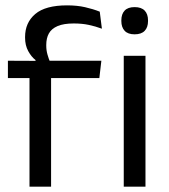

<svg xmlns="http://www.w3.org/2000/svg" viewBox="-20 -696 630 716"><path d="M230 -676Q267.5 -676 297.2 -669.2Q327 -662.5 352 -652.5L360 -589Q335.5 -598 310.8 -603.2Q286 -608.5 255 -608.5Q217.5 -608.5 194.8 -598.8Q172 -589 162.2 -571.2Q152.5 -553.5 152.5 -528.5V-526Q152.5 -508.5 157 -492.8Q161.5 -477 167 -464L112.5 -462V-472Q97 -484 85.2 -505.5Q73.5 -527 73.5 -555.5V-558Q73.5 -611.5 111.5 -643.8Q149.5 -676 230 -676ZM90 0V-444.5H170.5V0ZM9.5 -405V-469.5L121 -469L154 -469.5H358L350.5 -405ZM441.5 0V-488H522.5V0ZM482 -568Q457 -568 444.8 -581.2Q432.5 -594.5 432.5 -617.5V-620Q432.5 -643.5 444.8 -656.5Q457 -669.5 482 -669.5Q507 -669.5 519.5 -656.5Q532 -643.5 532 -620V-617.5Q532 -594 519.5 -581Q507 -568 482 -568Z"/></svg>

Font: Anek Latin
Style: Regular
Weight: 400
Designer: Yesha Goshar
Foundry: Ek Type
Version: Version 1.003